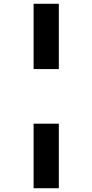

<svg xmlns="http://www.w3.org/2000/svg" viewBox="-20 -820 490 1020"><path d="M158.5 -453V-800H292.5V-453ZM158.5 180V-163H292.5V180Z"/></svg>

Font: Trispace Condensed
Style: Bold
Weight: 700
Width: 3
Designer: Tyler Finck
Foundry: Etcetera Type Company
Version: Version 1.210; ttfautohint (v1.8.3)